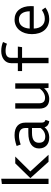

<svg xmlns="http://www.w3.org/2000/svg" viewBox="1100 -1888 801 3040"><g transform="rotate(-90 1500.0 -368.5)"><path d="M190 -749 106 -739V0H190ZM541 -527H433L199 -288L458 0H569L305 -289Z M1078 -115V-368C1078 -472 1012 -538 881 -538C829 -538 773 -528 708 -505L731 -441C785 -460 833 -468 868 -468C946 -468 993 -440 993 -363V-320H915C756 -320 669 -259 669 -151C669 -53 733 11 839 11C907 11 966 -14 1004 -63C1018 -15 1055 6 1100 12L1121 -48C1091 -57 1078 -73 1078 -115ZM860 -52C791 -52 759 -86 759 -152C759 -220 801 -262 917 -262H993V-127C962 -80 912 -52 860 -52Z M1384 -527H1300V-144C1300 -46 1350 11 1452 11C1514 11 1579 -18 1621 -71L1628 0H1700V-527H1616V-139C1587 -94 1531 -55 1473 -55C1412 -55 1384 -85 1384 -153Z M2211 -749C2102 -749 2019 -688 2019 -591V-486H1894V-419H2019V0H2104V-419H2273L2282 -486H2104V-593C2104 -651 2141 -680 2214 -680C2254 -680 2293 -673 2327 -658L2354 -721C2313 -738 2268 -749 2211 -749Z M2567 -234H2921C2922 -245 2923 -261 2923 -279C2923 -439 2841 -538 2708 -538C2568 -538 2479 -422 2479 -263C2479 -99 2566 11 2720 11C2785 11 2851 -12 2900 -50L2861 -106C2814 -75 2774 -59 2720 -59C2639 -59 2571 -112 2567 -234ZM2709 -469C2789 -469 2839 -411 2841 -298H2567C2574 -414 2631 -469 2709 -469Z"/></g></svg>

Font: FiraMono Nerd Font
Style: Regular
Weight: 400
Designer: Carrois Corporate & Edenspiekermann AG
Foundry: Carrois Corporate GbR & Edenspiekermann AG
Version: Version 003.206;Nerd Fonts 3.3.0